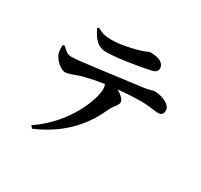

<svg xmlns="http://www.w3.org/2000/svg" viewBox="-169 -990 1338 1277"><g transform="rotate(30 500.0 -352.0)"><path d="M254 -731C290 -660 322 -623 385 -623C469 -623 630 -650 710 -668C742 -675 751 -688 751 -708C751 -748 709 -769 643 -769C629 -769 614 -755 565 -742C523 -731 446 -711 373 -711C340 -711 305 -715 264 -740ZM113 -518C111 -494 112 -470 119 -452C131 -418 181 -370 215 -370C244 -371 280 -388 314 -399C346 -409 418 -425 485 -435C491 -424 493 -412 493 -401C493 -323 417 -102 199 47L214 65C439 -31 539 -182 589 -296C612 -345 637 -356 637 -381C637 -403 613 -424 577 -446C645 -453 709 -456 753 -456C810 -456 861 -445 883 -445C910 -445 925 -453 925 -486C925 -526 858 -559 795 -559C785 -559 764 -547 696 -539C561 -524 268 -480 200 -480C169 -480 151 -499 125 -523Z"/></g></svg>

Font: Source Han Serif
Style: Bold
Weight: 700
Designer: Ryoko NISHIZUKA 西塚涼子 (kana & ideographs); Frank Grießhammer (Latin, Greek & Cyrillic); Wenlong ZHANG 张文龙 (bopomofo); San
Foundry: Adobe Systems Incorporated
Version: Version 1.001;PS 1.001;hotconv 16.6.54;makeotf.lib2.5.65590